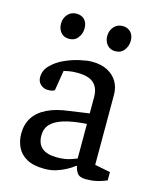

<svg xmlns="http://www.w3.org/2000/svg" viewBox="-107 -766 693 847"><g transform="rotate(15 240.0 -342.0)"><path d="M177 7Q126 7 95.5 -10Q65 -27 51.5 -55.5Q38 -84 38 -117Q38 -159 57.5 -190Q77 -221 117 -241Q157 -261 217 -268L307 -281V-356Q307 -385 295.5 -404Q284 -423 262.5 -431.5Q241 -440 209 -440Q184 -440 167 -436.5Q150 -433 147 -432L132 -340Q131 -339 124 -336Q117 -333 100 -333Q83 -333 68.5 -345.5Q54 -358 54 -379Q54 -410 77.5 -434Q101 -458 135 -473.5Q169 -489 203 -496.5Q237 -504 258 -504Q301 -504 330 -488.5Q359 -473 374 -447Q389 -421 389 -389V-68L460 -54V-16Q457 -15 444.5 -10Q432 -5 411.5 -0.5Q391 4 364 4Q336 4 325.5 -11Q315 -26 313 -42H309Q294 -30 273.5 -19Q253 -8 229 -0.5Q205 7 177 7ZM217 -56Q255 -56 281 -65.5Q307 -75 307 -75V-233Q245 -229 205 -217Q165 -205 145.5 -184.5Q126 -164 126 -132Q126 -56 217 -56ZM344 -575Q321 -575 307 -591Q293 -607 293 -631Q293 -656 308.5 -673.5Q324 -691 348 -691Q371 -691 385 -676.5Q399 -662 399 -637Q399 -613 384.5 -594Q370 -575 344 -575ZM133 -575Q109 -575 95.5 -591Q82 -607 82 -631Q82 -656 97.5 -673.5Q113 -691 137 -691Q161 -691 174.5 -676.5Q188 -662 188 -637Q188 -613 173.5 -594Q159 -575 133 -575Z"/></g></svg>

Font: Faustina
Style: Regular
Weight: 400
Designer: Alfonso Garcia
Foundry: http://www.omnibus-type.com
Version: Version 1.200